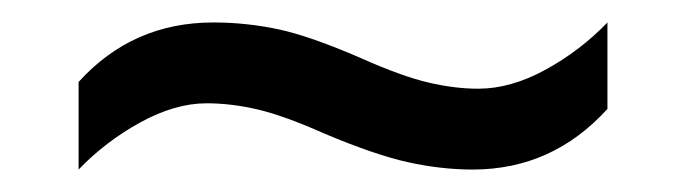

<svg xmlns="http://www.w3.org/2000/svg" viewBox="-20 -438 612 171"><path d="M269 -319Q233 -335 209.5 -340.5Q186 -346 164 -346Q136 -346 105 -329Q74 -312 50 -287V-365Q98 -418 170 -418Q199 -418 227.5 -412Q256 -406 302 -386Q338 -370 361.5 -364.5Q385 -359 406 -359Q435 -359 466 -376Q497 -393 521 -418V-341Q472 -287 401 -287Q373 -287 343.5 -293.5Q314 -300 269 -319Z"/></svg>

Font: Noto Sans Multani
Style: Regular
Weight: 400
Designer: Monotype Design Team
Foundry: Monotype Imaging Inc.
Version: Version 2.002; ttfautohint (v1.8.4.7-5d5b)